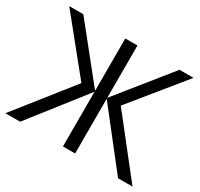

<svg xmlns="http://www.w3.org/2000/svg" viewBox="-141 -842 1065 1021"><g transform="rotate(30 392.0 -331.5)"><path d="M271 -340.8 10.3 -663.1H96.7L354.5 -341.8V-663.1H429.2V-341.8L687.5 -663.1H773.4L512.2 -341.8L781.7 0H692.9L429.2 -335.9V0H354.5V-335.9L91.3 0H1Z"/></g></svg>

Font: Bpm'online Open Sans
Style: Regular
Weight: 400
Foundry: Ascender Corporation
Version: Version 1.10